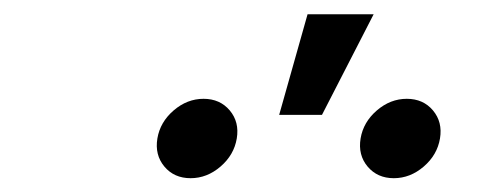

<svg xmlns="http://www.w3.org/2000/svg" viewBox="-20 -891 713 274"><path d="M542 -636.7Q518.6 -636.7 504.6 -653.3Q490.7 -669.9 494.6 -693.4Q498.5 -716.8 517.8 -733.4Q537.1 -750 560.5 -750Q584 -750 597.9 -733.4Q611.8 -716.8 607.9 -693.4Q604 -669.9 584.7 -653.3Q565.4 -636.7 542 -636.7ZM252 -636.7Q228.5 -636.7 214.6 -653.3Q200.7 -669.9 204.6 -693.4Q208.5 -716.8 227.8 -733.4Q247.1 -750 270.5 -750Q293.9 -750 307.9 -733.4Q321.8 -716.8 317.9 -693.4Q314 -669.9 294.7 -653.3Q275.4 -636.7 252 -636.7ZM378.4 -727.1 418.9 -870.6H513.2L439.5 -727.1Z"/></svg>

Font: Adwaita Sans
Style: Italic
Weight: 400
Italic angle: -9.39999°
Designer: Rasmus Andersson
Foundry: rsms
Version: Version 4.001;git-9221beed3